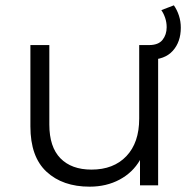

<svg xmlns="http://www.w3.org/2000/svg" viewBox="-20 -695 718 720"><path d="M316 5Q215 5 154.5 -51Q94 -107 94 -221V-526H165V-228Q165 -144 206.5 -101.5Q248 -59 323 -59Q406 -59 454 -109.5Q502 -160 502 -250V-526H573V0H505V-95Q478 -48 428.5 -21.5Q379 5 316 5ZM524 -471V-526H539Q574 -526 589.5 -545.5Q605 -565 605 -593Q605 -611 599.5 -627.5Q594 -644 585 -657L632 -675Q644 -658 651 -636.5Q658 -615 658 -591Q658 -538 628 -504.5Q598 -471 539 -471Z"/></svg>

Font: Montserrat
Style: Regular
Weight: 400
Designer: Julieta Ulanovsky
Foundry: Julieta Ulanovsky
Version: Version 9.000; ttfautohint (v1.8.4.7-5d5b)